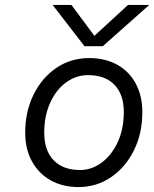

<svg xmlns="http://www.w3.org/2000/svg" viewBox="-20 -747 624 777"><path d="M396 -560H322L193 -727H269L362 -602L498 -727H584ZM82 -210Q82 -296 116 -364.5Q150 -433 208.5 -472.5Q267 -512 341 -512Q406 -512 454.5 -485Q503 -458 529.5 -408.5Q556 -359 556 -293Q556 -207 522 -138.5Q488 -70 429.5 -30Q371 10 298 10Q233 10 184.5 -17.5Q136 -45 109 -94.5Q82 -144 82 -210ZM481 -294Q481 -365 443 -404Q405 -443 336 -443Q288 -443 247.5 -413.5Q207 -384 183 -331Q159 -278 159 -210Q159 -138 197 -98.5Q235 -59 304 -59Q351 -59 391.5 -89Q432 -119 456.5 -172Q481 -225 481 -294Z"/></svg>

Font: Overused Grotesk
Style: Italic
Weight: 400
Italic angle: -10°
Version: Version 0.003